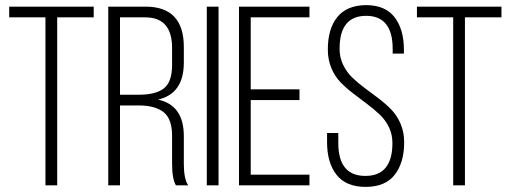

<svg xmlns="http://www.w3.org/2000/svg" viewBox="-20 -726 2001 752"><path d="M158 0V-658H16V-700H347V-658H204V0Z M550 -700Q700 -700 700 -542V-481Q700 -359 599 -336Q700 -314 700 -193V-84Q700 -26 717 0H669Q654 -26 654 -84V-194Q654 -260 621 -286.5Q588 -313 523 -313H450V0H404V-700ZM524 -355Q590 -355 622 -380Q654 -405 654 -472V-538Q654 -658 549 -658H450V-355Z M836 -700V0H790V-700Z M1153 -376V-334H962V-42H1192V0H916V-700H1192V-658H962V-376Z M1413 -706Q1489 -706 1525.5 -658.5Q1562 -611 1562 -531V-516H1518V-534Q1518 -664 1414 -664Q1310 -664 1310 -535Q1310 -501 1324 -472Q1338 -443 1360.5 -421.5Q1383 -400 1409.5 -380.5Q1436 -361 1463 -340.5Q1490 -320 1512.5 -297Q1535 -274 1549 -241Q1563 -208 1563 -169Q1563 -89 1526 -41.5Q1489 6 1412 6Q1335 6 1298 -41.5Q1261 -89 1261 -169V-205H1305V-166Q1305 -37 1411 -37Q1517 -37 1517 -166Q1517 -200 1503 -228.5Q1489 -257 1466.5 -278Q1444 -299 1417.5 -319Q1391 -339 1364 -359.5Q1337 -380 1314.5 -403Q1292 -426 1278 -459Q1264 -492 1264 -532Q1264 -613 1301 -659Q1338 -705 1413 -706Z M1755 0V-658H1613V-700H1944V-658H1801V0Z"/></svg>

Font: Bebas Neue Book
Style: Regular
Weight: 300
Designer: Ryoichi Tsunekawa
Foundry: Ryoichi Tsunekawa
Version: Version 1.003;PS 001.003;hotconv 1.0.88;makeotf.lib2.5.64775